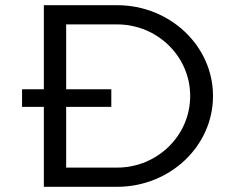

<svg xmlns="http://www.w3.org/2000/svg" viewBox="-20 -720 904 740"><path d="M149 0H431C635.2 0 801 -156.8 801 -350C801 -543.2 635.2 -700 431 -700H149V-376H65V-308H149ZM235 -74V-308H409V-376H235V-626H431C586.7 -626 713 -502.4 713 -350C713 -197.6 586.7 -74 431 -74Z"/></svg>

Font: Resamitz
Style: Bold
Weight: 700
Designer: gluk
Foundry: gluk
Version: Version 0.047